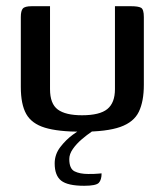

<svg xmlns="http://www.w3.org/2000/svg" viewBox="-20 -419 530 618"><path d="M141 -399V-132Q141 -85 166 -66.5Q191 -48 244 -48Q301 -48 325.5 -68Q350 -88 350 -132V-399Q351 -399 363 -399Q375 -399 387 -399Q399 -399 402 -399Q425 -399 434 -394Q443 -389 443 -364V-146Q443 -93 427 -59.5Q411 -26 367.5 -10.5Q324 5 243 5Q167 5 124.5 -8Q82 -21 64.5 -52Q47 -83 47 -139V-364Q47 -384 53.5 -391.5Q60 -399 82 -399Q97 -399 111.5 -399Q126 -399 141 -399ZM251 179Q198 179 177 162.5Q156 146 156 107Q156 78 174 54.5Q192 31 214.5 14.5Q237 -2 251 -9H299Q291 -6 275.5 4.5Q260 15 243 29.5Q226 44 214.5 60.5Q203 77 203 93Q203 124 220 132.5Q237 141 264 141Q286 141 295 140Q304 139 307 139Q307 160 298 169.5Q289 179 251 179Z"/></svg>

Font: Genos Medium
Style: Regular
Weight: 500
Designer: Robert E. Leuschke
Foundry: Robert E. Leuschke
Version: Version 1.010; ttfautohint (v1.8.3)